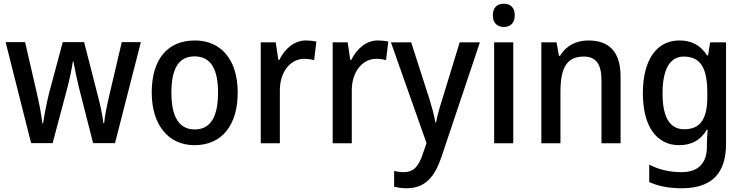

<svg xmlns="http://www.w3.org/2000/svg" viewBox="-20 -765 3970 1025"><path d="M401 -299 477 -1H594L732 -540H630L564 -258C551 -203 539 -143 536 -108H532C526 -158 512 -219 500 -263L429 -540H315L241 -264C229 -215 216 -148 210 -107H206C201 -154 188 -220 175 -275L114 -540H10L146 -1H261L340 -298C353 -347 364 -403 369 -437H372C378 -404 389 -348 401 -299Z M1249 -271C1249 -450 1157 -549 1021 -549C873 -549 790 -447 790 -271C790 -97 880 10 1018 10C1166 10 1249 -98 1249 -271ZM895 -270C895 -396 932 -464 1019 -464C1106 -464 1144 -395 1144 -271C1144 -145 1106 -74 1020 -74C933 -74 895 -146 895 -270Z M1613 -549C1549 -549 1500 -503 1471 -445H1466L1452 -539H1372V0H1474V-282C1474 -386 1534 -451 1604 -451C1623 -451 1642 -448 1657 -444L1669 -543C1652 -547 1631 -549 1613 -549Z M1997 -549C1933 -549 1884 -503 1855 -445H1850L1836 -539H1756V0H1858V-282C1858 -386 1918 -451 1988 -451C2007 -451 2026 -448 2041 -444L2053 -543C2036 -547 2015 -549 1997 -549Z M2067 -539 2257 -1 2237 57C2216 121 2189 154 2136 154C2117 154 2098 151 2084 148V232C2102 236 2123 240 2150 240C2250 240 2301 180 2338 69L2542 -539H2434L2342 -238C2327 -192 2314 -145 2308 -112H2304C2298 -151 2285 -194 2272 -238L2175 -539Z M2670 -745C2635 -745 2611 -726 2611 -683C2611 -641 2636 -621 2670 -621C2703 -621 2728 -641 2728 -683C2728 -726 2704 -745 2670 -745ZM2720 -539H2618V0H2720Z M3121 -549C3057 -549 3001 -521 2970 -467H2964L2951 -539H2870V0H2972V-273C2972 -400 3003 -463 3097 -463C3162 -463 3191 -421 3191 -338V0H3293V-355C3293 -489 3232 -549 3121 -549Z M3607 -549C3486 -549 3412 -446 3412 -268C3412 -90 3485 10 3606 10C3673 10 3721 -18 3753 -72H3758C3756 -52 3754 -18 3754 0V18C3754 108 3705 154 3620 154C3555 154 3498 141 3446 114V207C3495 229 3550 240 3620 240C3782 240 3856 158 3856 3V-539H3771L3760 -469H3755C3720 -524 3671 -549 3607 -549ZM3630 -463C3718 -463 3756 -405 3756 -270V-247C3756 -129 3718 -75 3633 -75C3556 -75 3517 -138 3517 -267C3517 -394 3556 -463 3630 -463Z"/></svg>

Font: Noto Sans Myanmar UI SemiCondensed Medium
Style: Regular
Weight: 500
Width: 4
Designer: Monotype Design Team
Foundry: Monotype Imaging Inc.
Version: Version 2.103